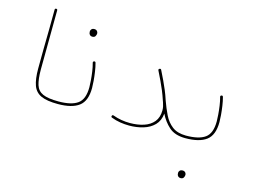

<svg xmlns="http://www.w3.org/2000/svg" viewBox="-107 -772 1589 1195"><g transform="rotate(15 687.5 -175.0)"><path d="M105.5 -194.3Q105.5 -251.5 106.4 -316.7Q107.4 -381.8 108.4 -448.5Q109.4 -515.1 109.4 -575.7Q109.4 -584 117.7 -584Q126 -584 126 -575.7Q126 -484.4 124.5 -382.3Q123 -280.3 123 -194.3Q123 -131.8 134.3 -95.9Q145.5 -60.1 179.2 -45.2Q212.9 -30.3 279.8 -30.3H280.3Q288.6 -30.3 288.6 -22Q288.6 -13.7 280.3 -13.7H279.8Q210 -13.7 172.1 -30.8Q134.3 -47.9 119.9 -87.6Q105.5 -127.4 105.5 -194.3Z M272 -22Q272 -30.3 280.3 -30.3Q363.3 -30.3 403.3 -59.1Q443.4 -87.9 443.4 -165.5Q443.4 -181.6 441.4 -208.3Q439.5 -234.9 435.3 -264.2Q431.2 -293.5 424.3 -317.9Q421.9 -325.7 430.2 -328.6Q438 -331.1 440.9 -322.8Q447.8 -297.9 452.1 -267.8Q456.5 -237.8 458.7 -210.4Q460.9 -183.1 460.9 -165.5Q460.9 -81.5 415.8 -47.6Q370.6 -13.7 280.3 -13.7Q272 -13.7 272 -22ZM356 -502Q356 -509.8 362.1 -516.6Q368.2 -523.4 380.4 -523.4Q393.6 -523.4 399.9 -513.7Q403.8 -507.8 403.8 -501Q403.8 -492.2 398.4 -483.2Q393.1 -474.1 378.9 -474.1Q369.6 -474.1 364.5 -479Q359.4 -483.9 357.4 -490.2Q356 -495.6 356 -502Z M624 -29.8Q626.5 -37.6 634.8 -34.7Q661.1 -24.9 688.5 -20.3Q715.8 -15.6 743.7 -15.6Q793 -15.6 833 -28.6Q873 -41.5 896.5 -70.1Q919.9 -98.6 919.9 -145Q919.9 -157.7 917.2 -169.4Q914.6 -181.2 910.6 -192.4V-192.9Q909.2 -196.8 907.2 -202.1Q895.5 -237.3 884.3 -264.2Q873 -291 860.6 -317.6Q848.1 -344.2 831.5 -377.4Q827.6 -385.7 835.4 -389.2Q843.8 -393.1 847.2 -385.3Q863.8 -352.1 876.5 -325.2Q889.2 -298.3 900.6 -271Q912.1 -243.7 923.8 -208Q939.9 -162.6 959.7 -122.1Q979.5 -81.5 1012.5 -56.2Q1045.4 -30.8 1100.6 -30.3H1101.1Q1109.4 -30.3 1109.4 -22Q1109.4 -13.7 1101.1 -13.7H1100.6Q1033.7 -14.2 996.3 -47.6Q959 -81.1 936.5 -127.9Q932.1 -81.1 904.3 -52.7Q876.5 -24.4 834 -11.7Q791.5 1 743.7 1Q714.4 1 685.5 -3.7Q656.7 -8.3 628.9 -19Q621.1 -21.5 624 -29.8Z M1092.8 -22Q1092.8 -30.3 1101.1 -30.3Q1184.1 -30.3 1224.1 -59.1Q1264.2 -87.9 1264.2 -165.5Q1264.2 -181.6 1262.2 -208.3Q1260.3 -234.9 1256.1 -264.2Q1252 -293.5 1245.1 -317.9Q1242.7 -325.7 1251 -328.6Q1258.8 -331.1 1261.7 -322.8Q1268.6 -297.9 1272.9 -267.8Q1277.3 -237.8 1279.5 -210.4Q1281.7 -183.1 1281.7 -165.5Q1281.7 -81.5 1236.6 -47.6Q1191.4 -13.7 1101.1 -13.7Q1092.8 -13.7 1092.8 -22ZM1114.3 206.1Q1114.3 198.2 1120.4 191.4Q1126.5 184.6 1138.7 184.6Q1151.9 184.6 1158.2 194.3Q1162.1 200.2 1162.1 207Q1162.1 215.8 1156.7 224.9Q1151.4 233.9 1137.2 233.9Q1127.9 233.9 1122.8 229Q1117.7 224.1 1115.7 217.8Q1114.3 212.4 1114.3 206.1Z"/></g></svg>

Font: Mikhak Thin
Style: Regular
Weight: 100
Designer: Amin Abedi
Version: Version 3.3